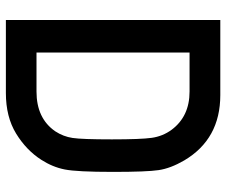

<svg xmlns="http://www.w3.org/2000/svg" viewBox="-77 -674 751 637"><g transform="rotate(90 298.5 -355.5)"><path d="M46.4 0.5V-710.9H295.4Q441.4 -710.9 512.2 -591.3Q538.6 -545.9 544.4 -506.3Q550.3 -466.8 550.3 -355Q550.3 -234.9 542.2 -194.6Q534.2 -154.3 510.3 -117.2Q478.5 -67.4 423.1 -33.4Q367.7 0.5 288.6 0.5ZM154.3 -608.9V-101.1H283.7Q372.6 -101.1 415.5 -163.1Q433.1 -189.9 437.7 -220.9Q442.4 -252 442.4 -351.1Q442.4 -446.8 437.3 -483.4Q432.1 -520 410.6 -549.3Q366.2 -608.9 283.7 -608.9Z"/></g></svg>

Font: Alte DIN 1451 Mittelschrift
Style: Regular
Weight: 400
Designer: Peter Wiegel
Foundry: Peter Wiegel
Version: Version 1.002 September 20, 2019